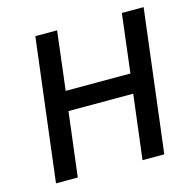

<svg xmlns="http://www.w3.org/2000/svg" viewBox="-103 -805 924 911"><g transform="rotate(-15 359.0 -350.0)"><path d="M62 0 148 -700H255L220 -412H538L573 -700H680L594 0H487L526 -316H208L169 0Z"/></g></svg>

Font: Inclusive Sans Medium
Style: Italic
Weight: 500
Italic angle: -7°
Designer: Olivia King
Foundry: Olivia King
Version: Version 2.004